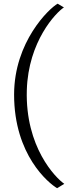

<svg xmlns="http://www.w3.org/2000/svg" viewBox="-20 -867 437 1031"><path d="M286.6 143.6 325.2 120.1C278.3 87.9 115.2 -77.1 124 -382.8C131.8 -645.5 280.8 -799.8 323.2 -827.1L289.6 -847.2C244.1 -822.3 55.7 -642.6 55.7 -358.9C55.7 -34.2 241.2 116.7 286.6 143.6Z"/></svg>

Font: Merriweather
Style: Light
Weight: 250
Designer: Eben Sorkin ( eben@eyebytes.com )
Foundry: Sorkin Type Co.
Version: Version 1.003